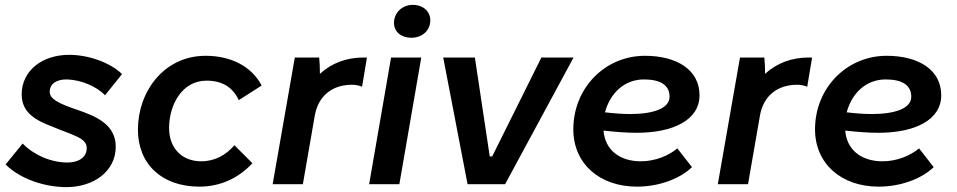

<svg xmlns="http://www.w3.org/2000/svg" viewBox="-20 -756 3929 788"><path d="M252 12C365 12 455 -53 455 -154C455 -247 371 -280 295 -306C221 -331 184 -350 184 -379C184 -412 212 -431 256 -430C311 -428 375 -403 411 -365L481 -452C430 -501 341 -531 264 -531C154 -531 69 -467 69 -368C69 -292 130 -261 193 -237C280 -200 336 -191 336 -148C336 -110 302 -89 257 -89C188 -89 117 -121 73 -167L3 -81C65 -19 168 12 252 12Z M798 10C882 10 957 -23 1016 -86L942 -160C909 -121 863 -94 806 -94C728 -94 674 -146 674 -231C674 -323 725 -425 828 -425C895 -425 937 -395 960 -345L1054 -405C1011 -486 925 -527 824 -527C651 -527 546 -378 546 -224C546 -83 644 10 798 10Z M1099 0H1223L1272 -282C1286 -362 1344 -411 1432 -408C1444 -407 1457 -404 1466 -400L1486 -520H1472C1402 -520 1341 -497 1293 -453C1293 -476 1292 -501 1290 -520H1190Z M1495 0H1619L1709 -520H1585ZM1668 -601C1711 -601 1746 -629 1746 -673C1746 -708 1718 -736 1674 -736C1632 -736 1597 -705 1597 -662C1597 -626 1626 -601 1668 -601Z M1899 0H2053L2334 -520H2202L2000 -114H1990L1929 -520H1799Z M2594 10C2683 10 2769 -21 2820 -70L2760 -147C2724 -117 2669 -94 2610 -94C2523 -94 2463 -141 2457 -220C2503 -215 2549 -211 2593 -211C2742 -211 2851 -263 2851 -365C2851 -470 2757 -527 2627 -527C2463 -527 2333 -395 2333 -225C2333 -85 2440 10 2594 10ZM2463 -295C2484 -374 2543 -430 2623 -430C2693 -430 2728 -405 2728 -359C2728 -310 2659 -288 2566 -288C2532 -288 2497 -291 2463 -295Z M2926 0H3050L3099 -282C3113 -362 3171 -411 3259 -408C3271 -407 3284 -404 3293 -400L3313 -520H3299C3229 -520 3168 -497 3120 -453C3120 -476 3119 -501 3117 -520H3017Z M3586 10C3675 10 3761 -21 3812 -70L3752 -147C3716 -117 3661 -94 3602 -94C3515 -94 3455 -141 3449 -220C3495 -215 3541 -211 3585 -211C3734 -211 3843 -263 3843 -365C3843 -470 3749 -527 3619 -527C3455 -527 3325 -395 3325 -225C3325 -85 3432 10 3586 10ZM3455 -295C3476 -374 3535 -430 3615 -430C3685 -430 3720 -405 3720 -359C3720 -310 3651 -288 3558 -288C3524 -288 3489 -291 3455 -295Z"/></svg>

Font: Fixel Display SemiBold
Style: Italic
Weight: 600
Italic angle: -10°
Designer: AlfaBravo + MacPaw
Foundry: Kyrylo Tkachov, Marchela Mozhyna, Serhii Makarenko, Maria Weinstein, Zakhar Kryvoshyya
Version: Version 1.210;Glyphs 3.2 (3217)